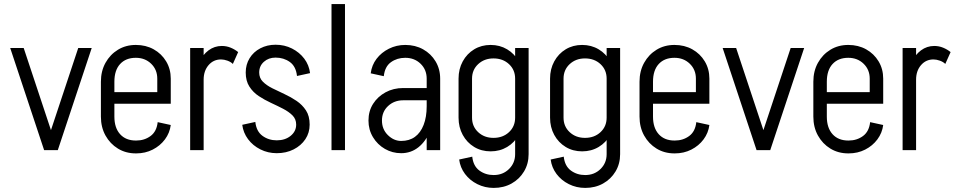

<svg xmlns="http://www.w3.org/2000/svg" viewBox="-20 -735 4689 940"><path d="M197 0 363 -500H429L263 0ZM196 0 30 -500H96L262 0Z M480 -227V-284H816V-227ZM644 16V-47H648V16ZM474 -164V-335H540V-164ZM750 -284V-350H816V-284ZM816 -350H750Q750 -394 720 -423Q690 -452 645 -452V-515Q694 -515 732.5 -493.5Q771 -472 793.5 -434.5Q816 -397 816 -350ZM752 -137 816 -123Q811 -84 787.5 -52.5Q764 -21 727.5 -2.5Q691 16 647 16V-47Q687 -47 717 -69Q747 -91 752 -137ZM474 -335Q474 -387 496.5 -427.5Q519 -468 557.5 -491.5Q596 -515 645 -515V-452Q596 -452 568 -421.5Q540 -391 540 -335ZM474 -164H540Q540 -109 568 -78Q596 -47 645 -47V16Q596 16 557.5 -7.5Q519 -31 496.5 -71.5Q474 -112 474 -164Z M911 0V-500H977V0ZM938 -345Q938 -392 955 -429.5Q972 -467 1001 -488.5Q1030 -510 1066 -510L1062 -444Q1025 -444 1001 -416Q977 -388 977 -345ZM1120 -422Q1110 -432 1093.5 -438Q1077 -444 1062 -444L1066 -510Q1089 -510 1109.5 -501.5Q1130 -493 1146 -480Z M1430 -125Q1430 -152 1412 -170Q1394 -188 1366 -202.5Q1338 -217 1306.5 -231.5Q1275 -246 1247 -264.5Q1219 -283 1201 -311Q1183 -339 1183 -380Q1183 -380 1189.5 -380Q1196 -380 1206 -380Q1216 -380 1226 -380Q1236 -380 1242.5 -380Q1249 -380 1249 -380Q1249 -353 1267 -335Q1285 -317 1313 -303Q1341 -289 1372.5 -274.5Q1404 -260 1432 -241Q1460 -222 1478 -194.5Q1496 -167 1496 -125Q1496 -125 1489.5 -125Q1483 -125 1473 -125Q1463 -125 1453 -125Q1443 -125 1436.5 -125Q1430 -125 1430 -125ZM1335 15V-48Q1376 -48 1403 -70Q1430 -92 1430 -125H1496Q1496 -85 1475 -53.5Q1454 -22 1417.5 -3.5Q1381 15 1335 15ZM1183 -380Q1183 -419 1202 -450Q1221 -481 1254.5 -498.5Q1288 -516 1329 -516V-453Q1295 -453 1272 -432.5Q1249 -412 1249 -380ZM1230 -138Q1235 -92 1265 -70Q1295 -48 1335 -48V15Q1292 15 1255 -3.5Q1218 -22 1194.5 -53.5Q1171 -85 1166 -124ZM1434 -363Q1429 -410 1399 -431.5Q1369 -453 1329 -453V-516Q1373 -516 1409.5 -497.5Q1446 -479 1469.5 -448Q1493 -417 1498 -377Z M1603 0V-715H1669V0Z M2069 0V-350H2135V0ZM1944 15V-45Q1984 -45 2011.5 -65Q2039 -85 2054 -123.5Q2069 -162 2069 -215H2107Q2107 -147 2086 -95Q2065 -43 2028.5 -14Q1992 15 1944 15ZM1944 15Q1901 15 1864.5 -6Q1828 -27 1806 -63.5Q1784 -100 1784 -145H1850Q1850 -102 1879 -73.5Q1908 -45 1944 -45ZM1784 -145Q1784 -191 1806.5 -226.5Q1829 -262 1867.5 -283Q1906 -304 1954 -304V-244Q1910 -244 1880 -216Q1850 -188 1850 -145ZM1954 -244V-304H2122V-244ZM2069 -215V-351H2107V-215ZM2135 -350H2069Q2069 -394 2039 -423Q2009 -452 1964 -452V-515Q2013 -515 2051.5 -493.5Q2090 -472 2112.5 -434.5Q2135 -397 2135 -350ZM1859 -362 1795 -376Q1800 -416 1823.5 -447Q1847 -478 1884 -496.5Q1921 -515 1964 -515V-452Q1924 -452 1894 -430.5Q1864 -409 1859 -362Z M2502 20V-500H2568V20ZM2225 -159V-350H2291V-159ZM2291 -350H2225Q2225 -397 2245.5 -434.5Q2266 -472 2301.5 -493.5Q2337 -515 2382 -515L2396 -449Q2351 -449 2321 -421Q2291 -393 2291 -350ZM2540 -350H2502Q2502 -393 2472 -421Q2442 -449 2396 -449L2382 -515Q2427 -515 2463 -493.5Q2499 -472 2519.5 -434.5Q2540 -397 2540 -350ZM2291 -159Q2291 -116 2321 -88Q2351 -60 2396 -60L2382 6Q2337 6 2301.5 -15.5Q2266 -37 2245.5 -74.5Q2225 -112 2225 -159ZM2540 -159Q2540 -112 2519.5 -74.5Q2499 -37 2463 -15.5Q2427 6 2382 6L2396 -60Q2442 -60 2472 -88Q2502 -116 2502 -159ZM2568 20Q2568 67 2545.5 104.5Q2523 142 2484.5 163.5Q2446 185 2397 185V122Q2442 122 2472 92.5Q2502 63 2502 20ZM2292 32Q2297 78 2327 100Q2357 122 2397 122V185Q2354 185 2317 166.5Q2280 148 2256.5 116.5Q2233 85 2228 46Z M2950 20V-500H3016V20ZM2673 -159V-350H2739V-159ZM2739 -350H2673Q2673 -397 2693.5 -434.5Q2714 -472 2749.5 -493.5Q2785 -515 2830 -515L2844 -449Q2799 -449 2769 -421Q2739 -393 2739 -350ZM2988 -350H2950Q2950 -393 2920 -421Q2890 -449 2844 -449L2830 -515Q2875 -515 2911 -493.5Q2947 -472 2967.5 -434.5Q2988 -397 2988 -350ZM2739 -159Q2739 -116 2769 -88Q2799 -60 2844 -60L2830 6Q2785 6 2749.5 -15.5Q2714 -37 2693.5 -74.5Q2673 -112 2673 -159ZM2988 -159Q2988 -112 2967.5 -74.5Q2947 -37 2911 -15.5Q2875 6 2830 6L2844 -60Q2890 -60 2920 -88Q2950 -116 2950 -159ZM3016 20Q3016 67 2993.5 104.5Q2971 142 2932.5 163.5Q2894 185 2845 185V122Q2890 122 2920 92.5Q2950 63 2950 20ZM2740 32Q2745 78 2775 100Q2805 122 2845 122V185Q2802 185 2765 166.5Q2728 148 2704.5 116.5Q2681 85 2676 46Z M3117 -227V-284H3453V-227ZM3281 16V-47H3285V16ZM3111 -164V-335H3177V-164ZM3387 -284V-350H3453V-284ZM3453 -350H3387Q3387 -394 3357 -423Q3327 -452 3282 -452V-515Q3331 -515 3369.5 -493.5Q3408 -472 3430.5 -434.5Q3453 -397 3453 -350ZM3389 -137 3453 -123Q3448 -84 3424.5 -52.5Q3401 -21 3364.5 -2.5Q3328 16 3284 16V-47Q3324 -47 3354 -69Q3384 -91 3389 -137ZM3111 -335Q3111 -387 3133.5 -427.5Q3156 -468 3194.5 -491.5Q3233 -515 3282 -515V-452Q3233 -452 3205 -421.5Q3177 -391 3177 -335ZM3111 -164H3177Q3177 -109 3205 -78Q3233 -47 3282 -47V16Q3233 16 3194.5 -7.5Q3156 -31 3133.5 -71.5Q3111 -112 3111 -164Z M3685 0 3851 -500H3917L3751 0ZM3684 0 3518 -500H3584L3750 0Z M3968 -227V-284H4304V-227ZM4132 16V-47H4136V16ZM3962 -164V-335H4028V-164ZM4238 -284V-350H4304V-284ZM4304 -350H4238Q4238 -394 4208 -423Q4178 -452 4133 -452V-515Q4182 -515 4220.5 -493.5Q4259 -472 4281.5 -434.5Q4304 -397 4304 -350ZM4240 -137 4304 -123Q4299 -84 4275.5 -52.5Q4252 -21 4215.5 -2.5Q4179 16 4135 16V-47Q4175 -47 4205 -69Q4235 -91 4240 -137ZM3962 -335Q3962 -387 3984.5 -427.5Q4007 -468 4045.5 -491.5Q4084 -515 4133 -515V-452Q4084 -452 4056 -421.5Q4028 -391 4028 -335ZM3962 -164H4028Q4028 -109 4056 -78Q4084 -47 4133 -47V16Q4084 16 4045.5 -7.5Q4007 -31 3984.5 -71.5Q3962 -112 3962 -164Z M4399 0V-500H4465V0ZM4426 -345Q4426 -392 4443 -429.5Q4460 -467 4489 -488.5Q4518 -510 4554 -510L4550 -444Q4513 -444 4489 -416Q4465 -388 4465 -345ZM4608 -422Q4598 -432 4581.5 -438Q4565 -444 4550 -444L4554 -510Q4577 -510 4597.5 -501.5Q4618 -493 4634 -480Z"/></svg>

Font: Akshar Light
Style: Regular
Weight: 300
Designer: Tall Chai
Foundry: Tall Chai
Version: Version 1.100